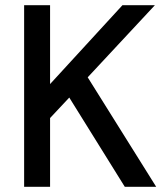

<svg xmlns="http://www.w3.org/2000/svg" viewBox="-20 -720 645 740"><path d="M73 0V-700H173V-396L452 -700H577L318 -422L582 0H461L247 -344L173 -265V0Z"/></svg>

Font: DM Sans 17pt Medium
Style: Regular
Weight: 500
Version: Version 4.004;gftools[0.9.30]